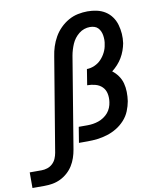

<svg xmlns="http://www.w3.org/2000/svg" viewBox="-238 -823 939 1114"><g transform="rotate(-10 231.0 -266.0)"><path d="M-138 211V119H-68Q-51 119 -34 113.5Q-17 108 -3.5 95.5Q10 83 17 66.5Q24 50 27 33L119 -520Q123 -548 132 -576Q141 -604 156 -630.5Q171 -657 193 -679Q215 -701 241.5 -716Q268 -731 297 -737Q326 -743 354 -743Q382 -743 409 -737Q436 -731 458 -717Q480 -703 495.5 -681.5Q511 -660 518.5 -634Q526 -608 528 -580.5Q530 -553 526 -525Q522 -504 514.5 -483Q507 -462 495.5 -442.5Q484 -423 468.5 -406Q453 -389 435 -375Q454 -361 469 -340Q484 -319 490.5 -294.5Q497 -270 497.5 -243Q498 -216 494 -189Q489 -161 477.5 -132.5Q466 -104 444.5 -80.5Q423 -57 396.5 -41Q370 -25 341 -16Q312 -7 283 -3.5Q254 0 225 0H173L188 -92H240Q256 -92 272.5 -94.5Q289 -97 305 -102.5Q321 -108 336 -118Q351 -128 362 -141Q373 -154 379.5 -170Q386 -186 388 -202Q392 -228 387 -252Q382 -276 366 -292Q350 -308 326.5 -314.5Q303 -321 278 -321L293 -414Q315 -414 338 -424Q361 -434 377.5 -451.5Q394 -469 405 -491Q416 -513 419 -536Q422 -549 422 -562.5Q422 -576 420 -589Q418 -602 413 -613.5Q408 -625 399.5 -634Q391 -643 378.5 -647Q366 -651 352 -651Q335 -651 318.5 -645.5Q302 -640 287.5 -628.5Q273 -617 262 -602.5Q251 -588 244 -571.5Q237 -555 232 -538.5Q227 -522 224 -505L135 33Q131 57 123 80.5Q115 104 102 125Q89 146 69.5 163.5Q50 181 27 192Q4 203 -20 207Q-44 211 -68 211Z"/></g></svg>

Font: Iosevka Etoile Semibold
Style: Italic
Weight: 600
Italic angle: -9°
Designer: Belleve Invis
Foundry: Belleve Invis
Version: Version 22.1.2; ttfautohint (v1.8.4)